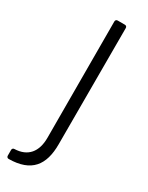

<svg xmlns="http://www.w3.org/2000/svg" viewBox="-220 -540 606 785"><g transform="rotate(30 82.5 -147.5)"><path d="M-20 209C86 208 127 153 127 55V-494C127 -500 123 -504 117 -504H83C77 -504 73 -500 73 -494L74 55C74 121 42 160 -20 162C-26 162 -30 166 -30 172V199C-30 205 -26 209 -20 209Z"/></g></svg>

Font: Barlow Semi Condensed Light
Style: Regular
Weight: 300
Width: 4
Designer: Jeremy Tribby
Foundry: Tribby Type
Version: Version 1.422;hotconv 1.0.109;makeotfexe 2.5.65596